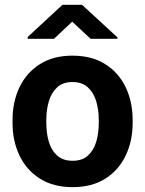

<svg xmlns="http://www.w3.org/2000/svg" viewBox="-20 -770 604 800"><path d="M32.2 -258.8V-269Q32.2 -346.2 61.5 -407Q90.8 -467.8 146.5 -502.9Q202.1 -538.1 281.7 -538.1Q362.3 -538.1 418.2 -502.9Q474.1 -467.8 503.4 -407Q532.7 -346.2 532.7 -269V-258.8Q532.7 -182.1 503.4 -121.3Q474.1 -60.5 418.5 -25.4Q362.8 9.8 282.7 9.8Q202.6 9.8 146.7 -25.4Q90.8 -60.5 61.5 -121.3Q32.2 -182.1 32.2 -258.8ZM172.9 -269V-258.8Q172.9 -214.8 183.6 -179Q194.3 -143.1 218.5 -121.6Q242.7 -100.1 282.7 -100.1Q322.3 -100.1 346.2 -121.6Q370.1 -143.1 380.9 -179Q391.6 -214.8 391.6 -258.8V-269Q391.6 -312 380.9 -348.1Q370.1 -384.3 345.9 -406.2Q321.8 -428.2 281.7 -428.2Q242.2 -428.2 218.3 -406.2Q194.3 -384.3 183.6 -348.1Q172.9 -312 172.9 -269ZM321.8 -750 469.2 -614.3V-608.4H357.4L280.8 -679.7L205.1 -608.4H95.2V-615.7L240.2 -750Z"/></svg>

Font: Vazirmatn UI
Style: Bold
Weight: 700
Designer: Saber Rastikerdar
Foundry: Saber Rastikerdar
Version: Version 33.003